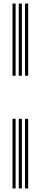

<svg xmlns="http://www.w3.org/2000/svg" viewBox="-20 -930 226 1070"><path d="M119.5 -508V-910H137V-508ZM49.8 -508V-910H67V-508ZM84.5 -508V-910H102V-508ZM119.5 120V-268H137V120ZM49.8 120V-268H67V120ZM84.5 120V-268H102V120Z"/></svg>

Font: Big Shoulders Inline Display Thin SemiBold
Style: Regular
Weight: 600
Version: Version 2.002